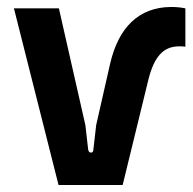

<svg xmlns="http://www.w3.org/2000/svg" viewBox="-20 -531 555 551"><path d="M148 0H332L406 -303C422 -367 448 -398 494 -398C499 -398 506 -398 512 -397V-507C498 -510 484 -511 470 -511C378 -510 320 -452 296 -348L256 -172L248 -102C248 -96 245 -93 241 -93C237 -93 234 -96 233 -102L225 -172L149 -507H20Z"/></svg>

Font: Finlandica SemiBold
Style: Regular
Weight: 600
Designer: Niklas Ekholm, Juho Hiilivirta, Jaakko Suomalainen
Foundry: Helsinki Type Studio
Version: Version 2.000;Glyphs 3.2 (3202)